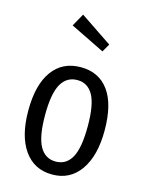

<svg xmlns="http://www.w3.org/2000/svg" viewBox="-120 -864 722 949"><g transform="rotate(15 241.0 -389.5)"><path d="M185.1 -791 348.1 -681.2 324.2 -640.1 148.9 -726.1ZM242.2 -537.1Q335 -537.1 385.5 -468Q436 -398.9 436 -264.2Q436 -135.7 384.3 -61.8Q332.5 12.2 241.2 12.2Q148.9 12.2 97.4 -60.5Q45.9 -133.3 45.9 -263.2Q45.9 -395.5 97.4 -466.3Q148.9 -537.1 242.2 -537.1ZM242.2 -471.2Q187.5 -471.2 159.7 -422.1Q131.8 -373 131.8 -263.2Q131.8 -153.8 159.4 -104Q187 -54.2 241.2 -54.2Q295.4 -54.2 322.8 -103.8Q350.1 -153.3 350.1 -264.2Q350.1 -373.5 322.8 -422.4Q295.4 -471.2 242.2 -471.2Z"/></g></svg>

Font: Fira Sans Compressed Book
Style: Regular
Weight: 350
Width: 1
Designer: Carrois Corporate & Edenspiekermann AG
Foundry: Carrois Corporate GbR & Edenspiekermann AG
Version: Version 4.203;PS 004.203;hotconv 1.0.88;makeotf.lib2.5.64775